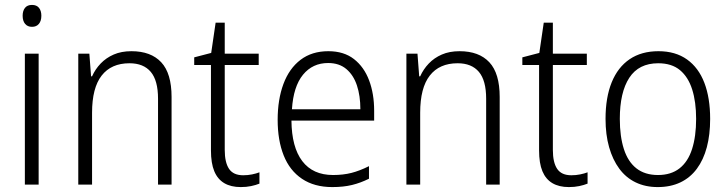

<svg xmlns="http://www.w3.org/2000/svg" viewBox="-20 -750 2957 780"><path d="M137 -532V0H81V-532ZM110 -730Q129 -730 138.5 -718Q148 -706 148 -686Q148 -665 138 -653Q128 -641 110 -641Q92 -641 82 -653Q72 -665 72 -686Q72 -706 81.5 -718Q91 -730 110 -730Z M514 -542Q593 -542 635 -497Q677 -452 677 -356V0H622V-349Q622 -423 592.5 -458Q563 -493 506 -493Q432 -493 393 -443Q354 -393 354 -292V0H298V-532H343L350 -440H354Q367 -469 389 -492Q411 -515 442 -528.5Q473 -542 514 -542Z M968 -38Q987 -38 1004 -41.5Q1021 -45 1034 -50V-4Q1019 2 1000 6Q981 10 958 10Q918 10 891 -6Q864 -22 850.5 -54.5Q837 -87 837 -139V-486H769V-517L838 -535L856 -658H893V-532H1031V-486H893V-141Q893 -90 910.5 -64Q928 -38 968 -38Z M1314 -542Q1377 -542 1418 -510Q1459 -478 1479.5 -423.5Q1500 -369 1500 -300V-260H1164Q1165 -152 1208 -95.5Q1251 -39 1333 -39Q1374 -39 1407.5 -47.5Q1441 -56 1479 -75V-24Q1445 -7 1410 1.5Q1375 10 1330 10Q1257 10 1207 -23.5Q1157 -57 1132.5 -118.5Q1108 -180 1108 -263Q1108 -346 1131.5 -409Q1155 -472 1201 -507Q1247 -542 1314 -542ZM1313 -494Q1250 -494 1211 -446.5Q1172 -399 1166 -306H1444Q1444 -361 1430 -403Q1416 -445 1387 -469.5Q1358 -494 1313 -494Z M1847 -542Q1926 -542 1968 -497Q2010 -452 2010 -356V0H1955V-349Q1955 -423 1925.5 -458Q1896 -493 1839 -493Q1765 -493 1726 -443Q1687 -393 1687 -292V0H1631V-532H1676L1683 -440H1687Q1700 -469 1722 -492Q1744 -515 1775 -528.5Q1806 -542 1847 -542Z M2301 -38Q2320 -38 2337 -41.5Q2354 -45 2367 -50V-4Q2352 2 2333 6Q2314 10 2291 10Q2251 10 2224 -6Q2197 -22 2183.5 -54.5Q2170 -87 2170 -139V-486H2102V-517L2171 -535L2189 -658H2226V-532H2364V-486H2226V-141Q2226 -90 2243.5 -64Q2261 -38 2301 -38Z M2865 -267Q2865 -203 2851.5 -152Q2838 -101 2811 -64.5Q2784 -28 2744 -9Q2704 10 2652 10Q2602 10 2562.5 -9Q2523 -28 2496 -64.5Q2469 -101 2454.5 -152Q2440 -203 2440 -267Q2440 -354 2465 -415.5Q2490 -477 2538 -509.5Q2586 -542 2655 -542Q2724 -542 2771 -508.5Q2818 -475 2841.5 -413.5Q2865 -352 2865 -267ZM2498 -267Q2498 -196 2514.5 -144.5Q2531 -93 2565.5 -66Q2600 -39 2653 -39Q2706 -39 2740.5 -66Q2775 -93 2791.5 -144.5Q2808 -196 2808 -267Q2808 -336 2792 -386.5Q2776 -437 2742.5 -465Q2709 -493 2654 -493Q2575 -493 2536.5 -434Q2498 -375 2498 -267Z"/></svg>

Font: Noto Sans Hebrew SemiCondensed Light
Style: Regular
Weight: 300
Width: 4
Designer: Monotype Design Team
Foundry: Monotype Imaging Inc.
Version: Version 2.003